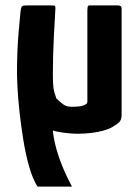

<svg xmlns="http://www.w3.org/2000/svg" viewBox="-20 -492 514 712"><path d="M268 4Q253 4 233 2Q213 0 197 -3Q181 -6 176 -8Q178 17 186.5 50.5Q195 84 210 121.5Q225 159 247 200Q218 200 182.5 200Q147 200 119 200Q101 171 88 125.5Q75 80 66.5 27Q58 -26 52.5 -76Q47 -126 45 -165Q43 -204 43 -222Q43 -259 44.5 -299Q46 -339 49.5 -377.5Q53 -416 56 -448Q58 -466 62 -469Q66 -472 81 -472H162Q175 -472 181 -471.5Q187 -471 185 -453Q185 -449 183.5 -424Q182 -399 180 -362.5Q178 -326 177 -287.5Q176 -249 176 -218Q176 -181 178.5 -164.5Q181 -148 189 -127Q202 -114 214.5 -105Q227 -96 245 -96Q253 -96 263 -96.5Q273 -97 282.5 -99Q292 -101 298 -105Q304 -109 304 -116V-455Q304 -460 305 -466Q306 -472 312 -472H417Q421 -472 426 -470Q431 -468 431 -459V-67Q431 -49 423.5 -40.5Q416 -32 395 -20Q383 -13 363 -7.5Q343 -2 318 1Q293 4 268 4Z"/></svg>

Font: Glory
Style: Bold
Weight: 700
Designer: Robert Leuschke
Foundry: Robert Leuschke
Version: Version 1.011